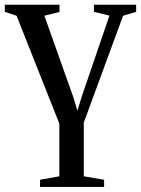

<svg xmlns="http://www.w3.org/2000/svg" viewBox="-29 -542 583 794"><path d="M136.5 231V201.5L216.5 187V-30.5L39.5 -477L-9 -493V-522.5H217V-492.5L154.5 -477L274 -141L291 -84L308.5 -141L423.5 -477.5L359.5 -493V-522.5H534V-493L480 -477L317.5 -35V187L401.5 201.5V231Z"/></svg>

Font: Merriweather 96pt
Style: Regular
Weight: 400
Version: Version 2.100